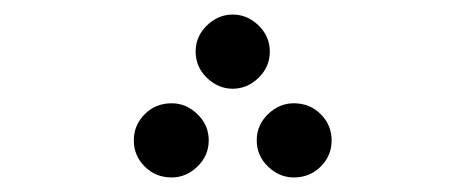

<svg xmlns="http://www.w3.org/2000/svg" viewBox="-20 -854 640 264"><path d="M249 -783Q249 -804 264.5 -819Q280 -834 300 -834Q320 -834 335.5 -819Q351 -804 351 -783Q351 -762 335.5 -747Q320 -732 300 -732Q280 -732 264.5 -747Q249 -762 249 -783ZM164 -661Q164 -682 179 -697Q194 -712 216 -712Q236 -712 251.5 -697Q267 -682 267 -661Q267 -640 251.5 -625Q236 -610 216 -610Q194 -610 179 -625Q164 -640 164 -661ZM333 -661Q333 -682 348.5 -697Q364 -712 384 -712Q406 -712 421 -697Q436 -682 436 -661Q436 -640 421 -625Q406 -610 384 -610Q364 -610 348.5 -625Q333 -640 333 -661Z"/></svg>

Font: FiraGOUPP
Style: Medium
Weight: 400
Designer: bBox Type
Foundry: bBox Type GmbH
Version: Version 1.001